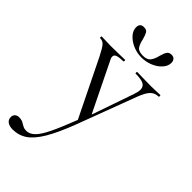

<svg xmlns="http://www.w3.org/2000/svg" viewBox="-297 -644 994 994"><g transform="rotate(45 200.0 -147.0)"><path d="M432 -374Q405 -374 387.5 -356.5Q370 -339 354 -297L232 28Q195 125 162.5 179.5Q130 234 95.5 257.5Q61 281 16 281Q-6 281 -20.5 271Q-35 261 -35 242Q-35 228 -26 220Q-17 212 -4 212Q9 212 18 215Q27 218 37 225Q39 226 48.5 231Q58 236 72 236Q96 236 117.5 215Q139 194 163 144.5Q187 95 221 7L69 -303Q47 -347 34.5 -360.5Q22 -374 3 -374Q1 -374 1 -380Q1 -386 3 -386L37 -385Q49 -384 70 -384L134 -385Q148 -386 173 -386Q176 -386 176 -380Q176 -374 173 -374Q145 -374 130 -369Q115 -364 115 -351Q115 -343 119 -335L252 -63L332 -294Q340 -318 340 -332Q340 -355 322 -364.5Q304 -374 263 -374Q261 -374 261 -380Q261 -386 263 -386Q290 -386 304 -385L364 -384L400 -385Q410 -386 432 -386Q434 -386 434 -380Q434 -374 432 -374ZM286 -527Q292 -550 300 -562.5Q308 -575 326 -575Q340 -575 347.5 -566.5Q355 -558 355 -544Q355 -521 336.5 -500Q318 -479 288 -466.5Q258 -454 225 -454Q192 -454 162 -467Q132 -480 113.5 -501Q95 -522 95 -545Q95 -575 124 -575Q143 -575 150 -563.5Q157 -552 164 -526Q170 -497 181 -481.5Q192 -466 224 -466Q254 -466 266.5 -482Q279 -498 286 -527Z"/></g></svg>

Font: Cormorant Garamond
Style: Regular
Weight: 400
Designer: Christian Thalmann (Catharsis Fonts)
Version: Version 3.000